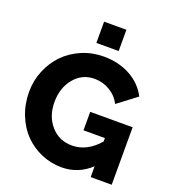

<svg xmlns="http://www.w3.org/2000/svg" viewBox="-161 -1037 1053 1165"><g transform="rotate(20 366.0 -454.5)"><path d="M454.1 -914.1V-776.9H310.1V-914.1ZM418 -371.1H691.9V0H556.2V-69.8Q475.1 4.9 369.1 4.9Q299.8 4.9 237.3 -22Q174.8 -48.8 128.7 -95.9Q82.5 -143.1 55.2 -211.7Q27.8 -280.3 27.8 -359.9Q27.8 -432.1 55.2 -497.8Q82.5 -563.5 129.2 -611.1Q175.8 -658.7 241.7 -686.8Q307.6 -714.8 381.8 -714.8Q479 -714.8 554 -673.6Q628.9 -632.3 666 -560.1L543.9 -467.8Q520 -514.6 474.4 -541.7Q428.7 -568.8 376 -568.8Q295.9 -568.8 244.9 -507.1Q193.8 -445.3 193.8 -354Q193.8 -261.2 246.8 -201.2Q299.8 -141.1 382.8 -141.1Q480 -141.1 556.2 -230V-252H418Z"/></g></svg>

Font: Raleway-v4020 ExtraBold
Style: Regular
Weight: 800
Designer: Matt McInerney, Pablo Impallari, Rodrigo Fuenzalida
Foundry: Matt McInerney, Pablo Impallari, Rodrigo Fuenzalida
Version: Version 4.020;PS 004.020;hotconv 1.0.88;makeotf.lib2.5.64775